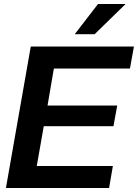

<svg xmlns="http://www.w3.org/2000/svg" viewBox="-20 -946 694 966"><path d="M528.8 0H9.8L134.8 -711.9H653.8L633.8 -601.1H251L219.2 -415H569.8L550.8 -311H200.2L165 -110.8H547.9ZM456.1 -773.9H356L473.1 -925.8H611.8Z"/></svg>

Font: Creato Display
Style: Bold Italic
Weight: 700
Italic angle: -10°
Version: Version 1.000